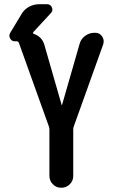

<svg xmlns="http://www.w3.org/2000/svg" viewBox="-20 -885 540 905"><path d="M49.8 -690.4Q35.2 -690.4 27.8 -703.6Q20.5 -716.8 28.3 -730.5L80.1 -816.4Q92.8 -839.8 115.7 -852.5Q138.7 -865.2 166 -865.2H202.1Q217.8 -865.2 224.6 -850.1Q231.4 -835 219.7 -823.2L137.7 -734.4Q132.8 -728.5 138.7 -725.6Q176.8 -712.9 188.5 -675.8L270.5 -390.6Q270.5 -389.6 271.5 -389.6Q272.5 -389.6 272.5 -390.6L354.5 -675.8Q360.4 -700.2 380.4 -715.3Q400.4 -730.5 425.8 -730.5H429.7Q449.2 -730.5 460.9 -713.9Q472.7 -697.3 466.8 -676.8L328.1 -290Q325.2 -282.2 325.2 -274.4V-55.7Q325.2 -32.2 308.6 -16.1Q292 0 268.6 0Q245.1 0 229 -16.6Q212.9 -33.2 212.9 -55.7V-274.4Q212.9 -282.2 210 -290L71.3 -676.8Q69.3 -680.7 69.3 -681.6Q67.4 -689.5 58.6 -690.4Z"/></svg>

Font: Rounded Mgen+ 1mn medium
Style: Regular
Weight: 500
Designer: [Source Han Sans]
Ryoko NISHIZUKA  (kana & ideographs); Paul D. Hunt (Latin, Greek & Cyrillic); Wenlong ZHANG  (bopomofo
Version: Version 1.059.20150602